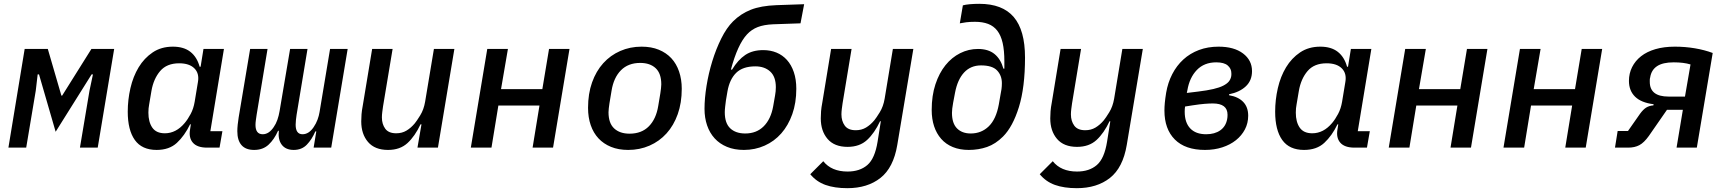

<svg xmlns="http://www.w3.org/2000/svg" viewBox="-20 -772 9040 1004"><path d="M109 -516H230L301 -272H305L458 -516H577L491 0H398L448 -298L466 -383H459L271 -83L184 -383H177L167 -298L117 0H24Z M799 12Q722 12 685 -40Q648 -92 648 -188Q648 -250 662 -311Q676 -372 705 -420Q734 -468 778.5 -498Q823 -528 884 -528Q941 -528 975.5 -501Q1010 -474 1024 -423H1029L1044 -516H1151L1080 -86H1143L1128 0H1063Q1011 0 988.5 -26Q966 -52 974 -96L978 -122H974Q945 -62 905 -25Q865 12 799 12ZM842 -75Q901 -75 946 -129Q962 -148 977 -176Q992 -204 998 -240L1015 -343Q1023 -388 996.5 -414.5Q970 -441 917 -441Q852 -441 817.5 -400.5Q783 -360 772 -297L760 -226Q758 -217 757 -205.5Q756 -194 756 -183Q756 -134 776.5 -104.5Q797 -75 842 -75Z M1309 12Q1265 12 1243 -13Q1221 -38 1221 -86Q1221 -101 1223 -120.5Q1225 -140 1228 -158L1288 -516H1379L1322 -172Q1320 -158 1318 -144Q1316 -130 1316 -119Q1316 -70 1354 -70Q1386 -70 1411 -107Q1423 -124 1430.5 -145.5Q1438 -167 1442 -191L1497 -516H1588L1531 -172Q1529 -158 1527.5 -145Q1526 -132 1526 -120Q1526 -70 1562 -70Q1595 -70 1620 -107Q1633 -126 1640.5 -146.5Q1648 -167 1651 -186L1706 -516H1798L1712 0H1620L1634 -85H1629Q1611 -43 1584.5 -15.5Q1558 12 1516 12Q1474 12 1453.5 -15Q1433 -42 1438 -88H1434Q1414 -43 1384.5 -15.5Q1355 12 1309 12Z M2184 -122H2179Q2150 -60 2111 -24Q2072 12 2009 12Q1940 12 1904.5 -29.5Q1869 -71 1869 -137Q1869 -155 1870.5 -174.5Q1872 -194 1877 -220L1926 -516H2033L1983 -216Q1981 -202 1979 -186.5Q1977 -171 1977 -158Q1977 -123 1994.5 -99Q2012 -75 2052 -75Q2082 -75 2105.5 -89Q2129 -103 2149 -127Q2159 -139 2177.5 -169Q2196 -199 2203 -240L2249 -516H2356L2270 0H2163Z M2528 -516H2636L2600 -306H2816L2851 -516H2958L2872 0H2765L2801 -220H2586L2550 0H2442Z M3265 12Q3214 12 3175 -4Q3136 -20 3109.5 -48.5Q3083 -77 3069 -117.5Q3055 -158 3055 -208Q3055 -282 3076 -341Q3097 -400 3134.5 -441.5Q3172 -483 3223.5 -505.5Q3275 -528 3335 -528Q3386 -528 3425 -512Q3464 -496 3490.5 -467.5Q3517 -439 3531 -398Q3545 -357 3545 -308Q3545 -234 3524 -175Q3503 -116 3465.5 -74.5Q3428 -33 3376.5 -10.5Q3325 12 3265 12ZM3272 -73Q3335 -73 3373 -111.5Q3411 -150 3422 -218L3433 -284Q3435 -298 3436.5 -310Q3438 -322 3438 -331Q3438 -388 3408.5 -415.5Q3379 -443 3328 -443Q3265 -443 3227 -404.5Q3189 -366 3178 -298L3167 -232Q3165 -218 3163.5 -206Q3162 -194 3162 -185Q3162 -128 3191.5 -100.5Q3221 -73 3272 -73Z M3870 12Q3820 12 3781.5 -4Q3743 -20 3717 -48.5Q3691 -77 3677.5 -116.5Q3664 -156 3664 -203Q3664 -257 3674.5 -322.5Q3685 -388 3704.5 -451.5Q3724 -515 3751.5 -570.5Q3779 -626 3813 -660Q3853 -700 3906 -721Q3959 -742 4040 -745L4185 -750L4166 -650L4023 -645Q3975 -643 3942.5 -630.5Q3910 -618 3886 -592Q3837 -539 3802 -408H3808Q3839 -459 3877 -484.5Q3915 -510 3971 -510Q4009 -510 4040.5 -497Q4072 -484 4095 -458.5Q4118 -433 4131 -395Q4144 -357 4144 -308Q4144 -234 4123 -175Q4102 -116 4065.5 -74.5Q4029 -33 3978.5 -10.5Q3928 12 3870 12ZM3877 -74Q3936 -74 3973.5 -111.5Q4011 -149 4023 -216L4033 -273Q4035 -283 4036 -294.5Q4037 -306 4037 -316Q4037 -371 4007.5 -398Q3978 -425 3930 -425Q3864 -425 3829.5 -391Q3795 -357 3784 -294L3776 -247Q3774 -232 3772 -214.5Q3770 -197 3770 -185Q3770 -128 3798.5 -101Q3827 -74 3877 -74Z M4411 212Q4344 212 4296.5 195Q4249 178 4217 139L4285 71Q4328 125 4412 125Q4476 125 4515.5 91Q4555 57 4569 -31L4586 -138H4582Q4553 -76 4514 -40Q4475 -4 4412 -4Q4343 -4 4307.5 -45.5Q4272 -87 4272 -153Q4272 -171 4273.5 -190.5Q4275 -210 4280 -236L4326 -516H4433L4386 -232Q4384 -218 4382 -202.5Q4380 -187 4380 -174Q4380 -139 4397.5 -115Q4415 -91 4455 -91Q4485 -91 4508.5 -105Q4532 -119 4552 -143Q4562 -155 4580.5 -185Q4599 -215 4606 -256L4649 -516H4756L4672 -14Q4652 105 4584 158.5Q4516 212 4411 212Z M5046 12Q4999 12 4962.5 -3Q4926 -18 4901.5 -46Q4877 -74 4864.5 -112Q4852 -150 4852 -197Q4852 -272 4871.5 -331Q4891 -390 4924 -431Q4957 -472 5001 -494Q5045 -516 5094 -516Q5148 -516 5180.5 -489.5Q5213 -463 5227 -413H5232V-451Q5232 -508 5223 -547.5Q5214 -587 5195 -611.5Q5176 -636 5147 -647Q5118 -658 5078 -658Q5052 -658 5032.5 -655.5Q5013 -653 4999 -650L5015 -744Q5029 -748 5052 -750Q5075 -752 5101 -752Q5222 -752 5281 -683Q5340 -614 5340 -471Q5340 -315 5308 -212Q5276 -109 5225 -58Q5186 -19 5141.5 -3.5Q5097 12 5046 12ZM5056 -74Q5112 -74 5150.5 -111.5Q5189 -149 5203 -226L5212 -278Q5215 -291 5217 -306Q5219 -321 5219 -337Q5219 -377 5194 -403.5Q5169 -430 5110 -430Q5056 -430 5021.5 -393Q4987 -356 4974 -287L4964 -234Q4961 -216 4959.5 -204.5Q4958 -193 4958 -182Q4958 -127 4984.5 -100.5Q5011 -74 5056 -74Z M5611 212Q5544 212 5496.5 195Q5449 178 5417 139L5485 71Q5528 125 5612 125Q5676 125 5715.5 91Q5755 57 5769 -31L5786 -138H5782Q5753 -76 5714 -40Q5675 -4 5612 -4Q5543 -4 5507.5 -45.5Q5472 -87 5472 -153Q5472 -171 5473.5 -190.5Q5475 -210 5480 -236L5526 -516H5633L5586 -232Q5584 -218 5582 -202.5Q5580 -187 5580 -174Q5580 -139 5597.5 -115Q5615 -91 5655 -91Q5685 -91 5708.5 -105Q5732 -119 5752 -143Q5762 -155 5780.5 -185Q5799 -215 5806 -256L5849 -516H5956L5872 -14Q5852 105 5784 158.5Q5716 212 5611 212Z M6281 12Q6178 12 6123.5 -42.5Q6069 -97 6069 -194Q6069 -213 6071 -234.5Q6073 -256 6078 -287Q6087 -340 6110 -384.5Q6133 -429 6168 -461Q6203 -493 6249.5 -510.5Q6296 -528 6352 -528Q6433 -528 6480 -492.5Q6527 -457 6527 -400Q6527 -351 6494.5 -320.5Q6462 -290 6407 -279V-274Q6455 -266 6481 -239Q6507 -212 6507 -167Q6507 -128 6490 -95.5Q6473 -63 6443 -39Q6413 -15 6371.5 -1.5Q6330 12 6281 12ZM6287 -70Q6332 -70 6361 -90.5Q6390 -111 6397 -149Q6398 -154 6398.5 -159.5Q6399 -165 6399 -172Q6399 -231 6322 -231Q6304 -231 6279 -229Q6254 -227 6215 -221L6177 -215Q6176 -210 6175.5 -203Q6175 -196 6175 -188Q6175 -131 6204 -100.5Q6233 -70 6287 -70ZM6244 -293Q6293 -299 6325 -306.5Q6357 -314 6376.5 -324Q6396 -334 6405.5 -345.5Q6415 -357 6418 -372Q6419 -376 6419 -380Q6419 -384 6419 -389Q6419 -413 6400 -429.5Q6381 -446 6340 -446Q6277 -446 6238.5 -406Q6200 -366 6189 -300L6186 -286Z M6799 12Q6722 12 6685 -40Q6648 -92 6648 -188Q6648 -250 6662 -311Q6676 -372 6705 -420Q6734 -468 6778.5 -498Q6823 -528 6884 -528Q6941 -528 6975.5 -501Q7010 -474 7024 -423H7029L7044 -516H7151L7080 -86H7143L7128 0H7063Q7011 0 6988.5 -26Q6966 -52 6974 -96L6978 -122H6974Q6945 -62 6905 -25Q6865 12 6799 12ZM6842 -75Q6901 -75 6946 -129Q6962 -148 6977 -176Q6992 -204 6998 -240L7015 -343Q7023 -388 6996.5 -414.5Q6970 -441 6917 -441Q6852 -441 6817.5 -400.5Q6783 -360 6772 -297L6760 -226Q6758 -217 6757 -205.5Q6756 -194 6756 -183Q6756 -134 6776.5 -104.5Q6797 -75 6842 -75Z M7328 -516H7436L7400 -306H7616L7651 -516H7758L7672 0H7565L7601 -220H7386L7350 0H7242Z M7928 -516H8036L8000 -306H8216L8251 -516H8358L8272 0H8165L8201 -220H7986L7950 0H7842Z M8439 -87H8493L8556 -177Q8572 -199 8587.5 -209Q8603 -219 8626 -221L8627 -227Q8562 -235 8530 -266.5Q8498 -298 8498 -349Q8498 -388 8514.5 -421Q8531 -454 8561.5 -478Q8592 -502 8636.5 -515Q8681 -528 8738 -528Q8792 -528 8842.5 -519.5Q8893 -511 8936 -495L8853 0H8747L8780 -198H8697L8602 -61Q8577 -26 8552.5 -13Q8528 0 8494 0H8425ZM8791 -267 8820 -435Q8784 -446 8732 -446Q8675 -446 8645 -426Q8615 -406 8609 -367Q8607 -360 8607 -355Q8607 -350 8607 -344Q8607 -267 8705 -267Z"/></svg>

Font: IBM Plex Mono Medium
Style: Italic
Weight: 500
Italic angle: -9°
Monospace: yes
Designer: Mike Abbink, Paul van der Laan, Pieter van Rosmalen
Foundry: Bold Monday
Version: Version 2.3